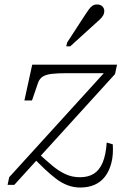

<svg xmlns="http://www.w3.org/2000/svg" viewBox="-20 -826 576 858"><path d="M339 12Q309 12 282.5 2Q256 -8 231.5 -26.5Q207 -45 181 -69.5Q155 -94 125 -124L152 -140Q185 -110 213.5 -86Q242 -62 272 -48Q302 -34 337 -34Q374 -34 399 -49.5Q424 -65 438.5 -99Q453 -133 457 -189L484 -181Q487 -133 477.5 -97Q468 -61 449 -36.5Q430 -12 402 0Q374 12 339 12ZM44 0H14L21 -34L454 -510L468 -499H278Q238 -499 212 -496Q186 -493 171.5 -484Q157 -475 150 -456L123 -377H89L124 -537H503L494 -495ZM360 -759Q370 -774 377.5 -784.5Q385 -795 393.5 -800.5Q402 -806 414 -806Q429 -806 437.5 -797.5Q446 -789 446 -777Q446 -766 440.5 -756.5Q435 -747 425 -738Q415 -729 403 -718L294 -619H276L280 -636Z"/></svg>

Font: Roboto Serif 20pt Thin
Style: Italic
Weight: 250
Italic angle: -10°
Version: Version 1.007